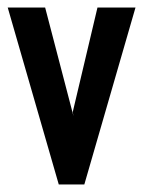

<svg xmlns="http://www.w3.org/2000/svg" viewBox="-22 -490 381 510"><path d="M134.1 0 -1.5 -470H97.9L173.2 -181.6L171.2 -192.4L236.9 -470H337.9L202 0Z"/></svg>

Font: Smooch Sans Thin
Style: Regular
Weight: 100
Designer: Robert E. Leuschke
Foundry: Robert E. Leuschke
Version: Version 1.010